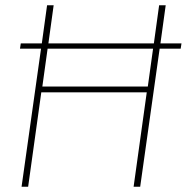

<svg xmlns="http://www.w3.org/2000/svg" viewBox="-20 -710 710 730"><path d="M667 -525H587L513 0H488L538 -359H137L87 0H62L136 -525H56L59 -545H139L159 -690H184L164 -545H565L585 -690H610L590 -545H670ZM562 -525H161L141 -381H542Z"/></svg>

Font: Ezarion Thin
Style: Italic
Weight: 250
Italic angle: -8°
Designer: Natanael Gama
Version: Version 1.001;PS 001.001;hotconv 1.0.70;makeotf.lib2.5.58329